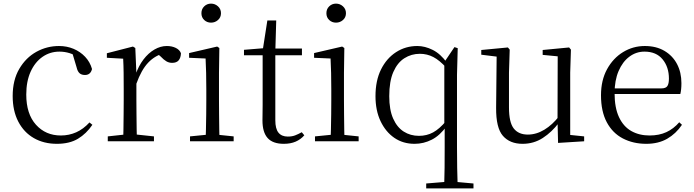

<svg xmlns="http://www.w3.org/2000/svg" viewBox="-20 -780 3829 1060"><path d="M294 14Q222 14 167 -17.5Q112 -49 81 -108.5Q50 -168 50 -250Q50 -338 86.5 -400Q123 -462 181 -494Q239 -526 306 -526Q349 -526 386 -510.5Q423 -495 450 -466.5Q477 -438 488 -399Q480 -366 449 -366Q430 -366 419 -376Q408 -386 403 -408L377 -495L423 -456Q392 -478 364.5 -486.5Q337 -495 308 -495Q256 -495 214.5 -466Q173 -437 149 -384Q125 -331 125 -258Q125 -151 178.5 -91.5Q232 -32 316 -32Q361 -32 400.5 -49.5Q440 -67 474 -104L490 -91Q457 -42 410.5 -14Q364 14 294 14Z M575 0V-27L685 -39H717L830 -27V0ZM660 0Q661 -24 661.5 -65Q662 -106 662.5 -150Q663 -194 663 -227V-285Q663 -337 662.5 -378Q662 -419 660 -456L570 -461V-486L714 -523L727 -515L733 -375V-374V-227Q733 -194 733.5 -150Q734 -106 734.5 -65Q735 -24 736 0ZM733 -318 713 -369H729Q745 -416 772 -451.5Q799 -487 832.5 -506.5Q866 -526 901 -526Q929 -526 950.5 -515.5Q972 -505 979 -486Q978 -461 966.5 -447Q955 -433 930 -433Q913 -433 898.5 -441.5Q884 -450 867 -468L844 -488H892Q837 -475 798.5 -434.5Q760 -394 733 -318Z M1029 0V-27L1140 -38H1164L1270 -27V0ZM1115 0Q1116 -24 1117 -65Q1118 -106 1118.5 -150Q1119 -194 1119 -227V-285Q1119 -335 1118 -377.5Q1117 -420 1115 -457L1024 -461V-487L1179 -523L1191 -515L1189 -378V-227Q1189 -194 1189.5 -150Q1190 -106 1190.5 -65Q1191 -24 1192 0ZM1145 -655Q1123 -655 1107.5 -669.5Q1092 -684 1092 -707Q1092 -730 1107.5 -745Q1123 -760 1145 -760Q1167 -760 1183.5 -745Q1200 -730 1200 -707Q1200 -684 1183.5 -669.5Q1167 -655 1145 -655Z M1465 -475V-512H1647V-475ZM1547 14Q1486 14 1457.5 -18Q1429 -50 1429 -115Q1429 -138 1429.5 -156.5Q1430 -175 1430 -201V-475H1327V-505L1450 -515L1430 -500L1456 -667H1505L1500 -496V-485V-116Q1500 -69 1517.5 -47.5Q1535 -26 1569 -26Q1592 -26 1609 -32.5Q1626 -39 1646 -50L1660 -33Q1640 -10 1612 2Q1584 14 1547 14Z M1719 0V-27L1830 -38H1854L1960 -27V0ZM1805 0Q1806 -24 1807 -65Q1808 -106 1808.5 -150Q1809 -194 1809 -227V-285Q1809 -335 1808 -377.5Q1807 -420 1805 -457L1714 -461V-487L1869 -523L1881 -515L1879 -378V-227Q1879 -194 1879.5 -150Q1880 -106 1880.5 -65Q1881 -24 1882 0ZM1835 -655Q1813 -655 1797.5 -669.5Q1782 -684 1782 -707Q1782 -730 1797.5 -745Q1813 -760 1835 -760Q1857 -760 1873.5 -745Q1890 -730 1890 -707Q1890 -684 1873.5 -669.5Q1857 -655 1835 -655Z M2333 260V233L2454 223H2484L2594 233V260ZM2269 14Q2205 14 2157 -19Q2109 -52 2081 -111Q2053 -170 2053 -249Q2053 -335 2083.5 -396.5Q2114 -458 2166.5 -492Q2219 -526 2284 -526Q2326 -526 2369 -504.5Q2412 -483 2448 -433H2456L2444 -406Q2407 -447 2372.5 -465Q2338 -483 2298 -483Q2251 -483 2212.5 -458.5Q2174 -434 2151.5 -382.5Q2129 -331 2129 -249Q2129 -174 2150.5 -125.5Q2172 -77 2209 -53.5Q2246 -30 2293 -30Q2336 -30 2371 -49Q2406 -68 2443 -112L2453 -84H2446Q2409 -32 2364 -9Q2319 14 2269 14ZM2432 260Q2434 204 2434.5 146.5Q2435 89 2435 32V-80L2433 -89V-435V-437L2489 -520L2507 -514L2503 -367V32Q2503 89 2504 146.5Q2505 204 2507 260Z M2865 14Q2795 14 2756.5 -30Q2718 -74 2719 -185L2722 -481L2742 -465L2637 -478V-504L2784 -518L2794 -506L2790 -379V-187Q2790 -104 2816.5 -70.5Q2843 -37 2894 -37Q2941 -37 2985.5 -64Q3030 -91 3067 -139L3088 -103H3066Q3027 -51 2977 -18.5Q2927 14 2865 14ZM3061 9 3058 -115V-116L3059 -469L2976 -477V-504L3122 -518L3132 -506L3128 -379V-35L3205 -27V0Z M3548 14Q3476 14 3419 -15.5Q3362 -45 3330 -105Q3298 -165 3298 -254Q3298 -337 3331.5 -398Q3365 -459 3420 -492.5Q3475 -526 3540 -526Q3603 -526 3648.5 -499Q3694 -472 3718 -426Q3742 -380 3742 -321Q3742 -285 3736 -261H3332V-292H3631Q3656 -292 3664.5 -305Q3673 -318 3673 -346Q3673 -410 3638 -452.5Q3603 -495 3538 -495Q3492 -495 3454.5 -467Q3417 -439 3395 -387.5Q3373 -336 3373 -266Q3373 -185 3397.5 -133Q3422 -81 3465.5 -56.5Q3509 -32 3566 -32Q3619 -32 3659 -50.5Q3699 -69 3730 -105L3745 -91Q3712 -42 3663.5 -14Q3615 14 3548 14Z"/></svg>

Font: Noto Serif JP ExtraLight Light
Style: Regular
Weight: 300
Version: Version 2.003-H1;hotconv 1.1.1;makeotfexe 2.6.0